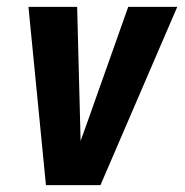

<svg xmlns="http://www.w3.org/2000/svg" viewBox="-20 -540 540 560"><path d="M114 0 63 -520H205L214 -173Q214 -162 214.5 -151Q215 -140 215 -129Q219 -140 223 -151Q227 -162 231 -173L354 -520H497L273 0Z"/></svg>

Font: Iosevka SS04 Heavy Oblique
Style: Regular
Weight: 900
Italic angle: -9°
Monospace: yes
Designer: Belleve Invis
Foundry: Belleve Invis
Version: Version 19.0.0; ttfautohint (v1.8.4)